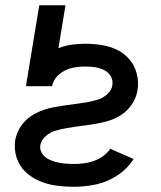

<svg xmlns="http://www.w3.org/2000/svg" viewBox="-20 -705 616 733"><path d="M263 8Q305 8 347 -1Q389 -10 427.5 -35Q466 -60 490 -98L401 -137Q386 -115 362 -101.5Q338 -88 313 -83.5Q288 -79 263 -79Q246 -79 229 -80.5Q212 -82 195.5 -86Q179 -90 164.5 -97.5Q150 -105 140.5 -119.5Q131 -134 134 -151Q138 -171 155.5 -186Q173 -201 193 -206.5Q213 -212 233 -215.5Q253 -219 273.5 -222Q294 -225 314 -227.5Q334 -230 354.5 -234Q375 -238 395 -244Q415 -250 433.5 -260.5Q452 -271 467.5 -287Q483 -303 492.5 -322Q502 -341 505 -361Q510 -393 502 -424Q494 -455 474.5 -478Q455 -501 427.5 -514.5Q400 -528 368.5 -533Q337 -538 305 -538Q280 -538 254 -534.5Q228 -531 203 -521L230 -685H130L79 -376H179L181 -385Q189 -409 210.5 -425Q232 -441 256.5 -446Q281 -451 305 -451Q324 -451 342 -448.5Q360 -446 376.5 -438Q393 -430 402.5 -414.5Q412 -399 409 -380Q406 -360 389 -345Q372 -330 351.5 -324Q331 -318 311 -314.5Q291 -311 271 -308.5Q251 -306 230.5 -303Q210 -300 189.5 -296.5Q169 -293 149.5 -286.5Q130 -280 111 -269.5Q92 -259 76.5 -243.5Q61 -228 51.5 -209Q42 -190 38 -170Q33 -135 43.5 -103Q54 -71 77 -49Q100 -27 130.5 -14Q161 -1 194.5 3.5Q228 8 263 8Z"/></svg>

Font: Iosevka Sparkle Medium
Style: Italic
Weight: 500
Italic angle: -9°
Designer: Belleve Invis
Foundry: Belleve Invis
Version: Version 4.5.0; ttfautohint (v1.8.3)